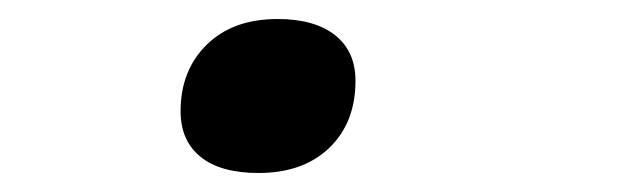

<svg xmlns="http://www.w3.org/2000/svg" viewBox="-20 -167 654 202"><path d="M354 -82Q354 -38 326.5 -11.5Q299 15 252 15Q212 15 191 -2Q170 -19 170 -50Q170 -93 197.5 -120Q225 -147 272 -147Q311 -147 332.5 -130Q354 -113 354 -82Z"/></svg>

Font: Intel One Mono
Style: Italic
Weight: 400
Italic angle: -16°
Monospace: yes
Designer: Fred Shallcrass
Foundry: Frere-Jones Type LLC
Version: Version 1.400;hotconv 1.1.0;makeotfexe 2.6.0;FJTRelease1.4